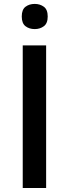

<svg xmlns="http://www.w3.org/2000/svg" viewBox="-20 -941 345 961"><path d="M93.8 0V-713.9H210.9V0ZM153.8 -921.4Q180.2 -921.4 199.5 -907.2Q218.8 -893.1 218.8 -858.4Q218.8 -824.2 199.5 -809.8Q180.2 -795.4 153.8 -795.4Q126.5 -795.4 107.7 -809.8Q88.9 -824.2 88.9 -858.4Q88.9 -893.1 107.7 -907.2Q126.5 -921.4 153.8 -921.4Z"/></svg>

Font: Open Sans SemiBold
Style: Regular
Weight: 600
Designer: Monotype Design Team
Foundry: Monotype Imaging Inc.
Version: Version 3.003; ttfautohint (v1.8.4)